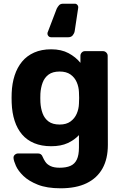

<svg xmlns="http://www.w3.org/2000/svg" viewBox="-20 -796 665 1036"><path d="M307 220Q233 220 184 200.5Q135 181 106.5 153.5Q78 126 66 99Q54 72 53 57Q52 46 60 39Q68 32 78 32H185Q194 32 200.5 36.5Q207 41 211 52Q216 64 225 77.5Q234 91 252.5 100Q271 109 302 109Q337 109 360 99Q383 89 394.5 65Q406 41 406 0V-67Q382 -41 345.5 -24Q309 -7 256 -7Q204 -7 164.5 -23.5Q125 -40 99 -70.5Q73 -101 59 -144Q45 -187 43 -241Q42 -268 43 -294Q45 -346 59 -389Q73 -432 99 -463.5Q125 -495 164.5 -512.5Q204 -530 256 -530Q311 -530 350 -509Q389 -488 414 -457V-495Q414 -505 421 -512.5Q428 -520 438 -520H536Q546 -520 553.5 -512.5Q561 -505 561 -495L562 -14Q562 61 533 113Q504 165 447.5 192.5Q391 220 307 220ZM302 -124Q338 -124 360.5 -140.5Q383 -157 394 -182.5Q405 -208 406 -236Q407 -247 407 -267.5Q407 -288 406 -299Q405 -327 394 -352.5Q383 -378 360.5 -394Q338 -410 302 -410Q264 -410 242 -393.5Q220 -377 210 -350Q200 -323 198 -291Q197 -267 198 -244Q200 -211 210 -184Q220 -157 242 -140.5Q264 -124 302 -124ZM255 -595Q247 -595 241.5 -601Q236 -607 236 -614Q236 -621 239 -626L286 -749Q291 -759 298.5 -767.5Q306 -776 321 -776H384Q392 -776 397.5 -769.5Q403 -763 402 -754L383 -628Q381 -616 372.5 -605.5Q364 -595 348 -595Z"/></svg>

Font: Rubik SemiBold
Style: Regular
Weight: 600
Designer: Hubert and Fischer
Foundry: Hubert and Fischer
Version: Version 2.300;gftools[0.9.30]